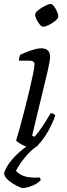

<svg xmlns="http://www.w3.org/2000/svg" viewBox="-36 -742 335 962"><path d="M124 0Q112 0 94.5 -7.5Q77 -15 62 -24Q47 -33 45 -39Q51 -57 62 -97Q73 -137 86 -187Q99 -237 110.5 -285.5Q122 -334 129.5 -370.5Q137 -407 137 -419Q137 -430 130 -434Q123 -438 112 -438H59Q59 -446 61 -455Q63 -464 66 -468Q89 -479 120 -489.5Q151 -500 171 -500Q215 -500 215 -456Q215 -439 202 -382.5Q189 -326 168.5 -243.5Q148 -161 125 -63L136 -56Q145 -65 160.5 -86Q176 -107 191.5 -131.5Q207 -156 218 -175Q226 -175 232 -171.5Q238 -168 241 -164Q234 -142 221 -114.5Q208 -87 190.5 -60.5Q173 -34 155.5 -17Q138 0 124 0ZM181 -608Q173 -608 163.5 -619Q154 -630 147 -644.5Q140 -659 140 -669Q140 -679 156 -691.5Q172 -704 190.5 -713Q209 -722 218 -722Q226 -722 234.5 -710.5Q243 -699 249.5 -684.5Q256 -670 256 -660Q256 -650 241.5 -638Q227 -626 209 -617Q191 -608 181 -608ZM77 200Q71 200 50 190Q29 180 9 164Q-11 148 -16 129Q-11 106 7.5 79.5Q26 53 52.5 28Q79 3 107 -14H156Q128 4 105.5 28Q83 52 67 75.5Q51 99 44 114Q65 137 95.5 143.5Q126 150 162 147Q165 150 166.5 153Q168 156 167 162Q151 179 123.5 189.5Q96 200 77 200Z"/></svg>

Font: Texturina Extralight
Style: Italic
Weight: 200
Italic angle: -11°
Designer: Guillermo Torres Carreño
Foundry: Omnibus-Type
Version: Version 1.002; ttfautohint (v1.8.3)